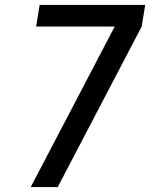

<svg xmlns="http://www.w3.org/2000/svg" viewBox="-20 -755 616 775"><path d="M104 0H213L552 -648L566 -735H140L126 -648H443L269 -315Z"/></svg>

Font: Iosevka Sparkle Medium
Style: Italic
Weight: 500
Italic angle: -9°
Designer: Belleve Invis
Foundry: Belleve Invis
Version: Version 4.5.0; ttfautohint (v1.8.3)